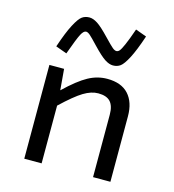

<svg xmlns="http://www.w3.org/2000/svg" viewBox="-109 -827 833 919"><g transform="rotate(15 307.0 -368.0)"><path d="M287.1 -610.8Q254.9 -645 243.7 -654.5Q232.4 -664.1 224.1 -664.1Q211.9 -664.1 200 -641.6Q188 -619.1 159.2 -539.1L104 -559.1Q128.9 -633.3 149.7 -672.6Q170.4 -711.9 185.8 -722.9Q201.2 -733.9 222.2 -733.9Q240.7 -733.9 262.7 -719.7Q284.7 -705.6 324.2 -664.1Q356.4 -630.4 367.7 -621.1Q378.9 -611.8 387.2 -611.8Q395.5 -611.8 402.3 -619.6Q409.2 -627.4 421.1 -654.3Q433.1 -681.2 452.1 -735.8L506.8 -715.8Q481.9 -641.6 461.4 -602.5Q440.9 -563.5 425.5 -552.2Q410.2 -541 389.2 -541Q370.6 -541 348.6 -555.2Q326.7 -569.3 287.1 -610.8ZM168 -464.8 176.8 -360.8Q241.7 -422.9 286.9 -447.5Q332 -472.2 380.9 -472.2Q450.7 -472.2 486.3 -433.1Q522 -394 522 -324.2V0H436V-309.1Q436 -352.5 417.2 -373.3Q398.4 -394 356.9 -394Q322.8 -394 284.4 -370.8Q246.1 -347.7 181.2 -286.1V0H95.2V-464.8Z"/></g></svg>

Font: IntelOne Mono
Style: Regular
Weight: 400
Designer: Fred Shallcrass
Foundry: Frere-Jones Type LLC
Version: Version 1.200;hotconv 1.1.0;makeotfexe 2.6.0;FJTRelease1.2